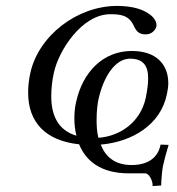

<svg xmlns="http://www.w3.org/2000/svg" viewBox="-20 -469 597 648"><path d="M424 88C366 88 335 58 320 19C426 10 522 -48 543 -150C546 -164 548 -177 548 -188C548 -252 507 -297 425 -297C328 -297 259 -226 237 -125C233 -109 231 -90 231 -69C231 -50 233 -30 238 -11C173 -30 153 -84 153 -144C153 -170 156 -198 162 -224C178 -299 257 -421 352 -421C384 -421 414 -419 431 -383C440 -363 449 -353 472 -353C491 -353 504 -366 508 -380V-385C508 -398 498 -412 483 -422C464 -436 430 -449 375 -449C240 -449 109 -348 82 -221C77 -198 75 -176 75 -156C75 -57 133 6 247 18C269 72 318 116 414 116H470C484 116 495 142 495 155V159L524 157C524 144 527 105 530 91C534 73 543 39 549 20L522 19C517 46 497 88 424 88ZM312 -4C307 -24 306 -45 306 -65C306 -93 309 -118 312 -132C329 -211 369 -271 419 -271C464 -271 480 -246 480 -205C480 -186 477 -164 472 -139C454 -56 385 -9 312 -4Z"/></svg>

Font: Libertinus Serif
Style: Italic
Weight: 400
Italic angle: -12°
Designer: Philipp H. Poll, Khaled Hosny
Foundry: Caleb Maclennan
Version: Version 7.050;RELEASE